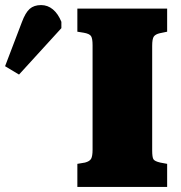

<svg xmlns="http://www.w3.org/2000/svg" viewBox="-269 -737 715 757"><path d="M36 0V-91L66 -96Q85 -101 90.5 -111.5Q96 -122 96 -147V-559Q96 -585 90 -594.5Q84 -604 61 -608L36 -612V-703H390V-612L361 -606Q344 -602 337.5 -593Q331 -584 331 -556V-144Q331 -117 336 -109Q341 -101 363 -96L390 -91V0ZM-194 -443 -249 -476 -183 -649Q-169 -687 -152 -702Q-135 -717 -107 -717Q-81 -717 -60.5 -700Q-40 -683 -27 -651V-626Z"/></svg>

Font: Literata 18pt Black
Style: Regular
Weight: 900
Designer: Latin by Veronika Burian and Jose Scaglione. Greek by Irene Vlachou. Cyrillic by Vera Evstafieva.
Foundry: TypeTogether
Version: Version 3.103;gftools[0.9.29]